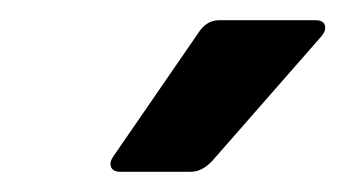

<svg xmlns="http://www.w3.org/2000/svg" viewBox="-20 -726 342 190"><path d="M99 -556Q92 -556 90 -560.5Q88 -565 92 -571L176 -693Q184 -706 197 -706H292Q300 -706 301.5 -701Q303 -696 298 -690L192 -569Q181 -556 169 -556Z"/></svg>

Font: Sofia Sans ExtraBold
Style: Italic
Weight: 800
Italic angle: -9°
Designer: Botio Nikoltchev, Ani Petrova
Foundry: lettersoup
Version: Version 4.100; ttfautohint (v1.8.4.7-5d5b)